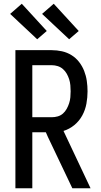

<svg xmlns="http://www.w3.org/2000/svg" viewBox="-20 -1002 540 1022"><path d="M62 0V-735H255Q283 -735 310 -729Q337 -723 360.5 -708.5Q384 -694 401 -672Q418 -650 428 -624.5Q438 -599 442 -571.5Q446 -544 446 -516Q446 -483 440 -450Q434 -417 418 -387.5Q402 -358 376 -336.5Q350 -315 318 -305L462 0H365L235 -273L224 -298H152V0ZM255 -378Q272 -378 287.5 -382.5Q303 -387 315 -397.5Q327 -408 335 -422.5Q343 -437 348 -452.5Q353 -468 354.5 -484Q356 -500 356 -516Q356 -532 354.5 -548.5Q353 -565 348 -580.5Q343 -596 335 -610Q327 -624 315 -634.5Q303 -645 287.5 -650Q272 -655 255 -655H152V-378ZM348 -793 204 -928 266 -982 399 -837ZM178 -793 34 -928 96 -982 229 -837Z"/></svg>

Font: Iosevka SS10 Medium
Style: Regular
Weight: 500
Monospace: yes
Designer: Belleve Invis
Foundry: Belleve Invis
Version: Version 28.0.6; ttfautohint (v1.8.4)